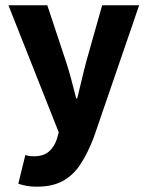

<svg xmlns="http://www.w3.org/2000/svg" viewBox="-20 -516 561 730"><path d="M120.3 193.8Q97.8 193.8 81.5 190.8Q65.2 187.8 49.6 182.4L76.3 73.7Q87.4 76.7 94.6 77.5Q101.8 78.2 109.1 78.2Q145.8 78.2 166.3 59.9Q186.8 41.6 196 13.2L203.4 -12.7L12 -496.1H159.8L230.6 -282.7Q241.6 -249.5 250.9 -214.2Q260.1 -178.9 269.7 -142H273.7Q282.5 -177.2 290.7 -212.5Q298.9 -247.8 308.2 -282.7L368.5 -496.1H509.1L336.9 5.4Q313.4 67.1 285.6 109Q257.8 151 218.2 172.4Q178.7 193.8 120.3 193.8Z"/></svg>

Font: Mada
Style: Regular
Weight: 400
Designer: Khaled Hosny
Version: Version 1.5